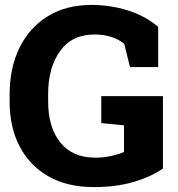

<svg xmlns="http://www.w3.org/2000/svg" viewBox="-20 -741 714 771"><path d="M357.4 10.3Q249.5 10.3 173.8 -33.2Q98.1 -76.7 58.3 -154.1Q18.6 -231.4 18.6 -333V-361.3Q18.6 -467.8 58.1 -548.8Q97.7 -629.9 171.4 -675.5Q245.1 -721.2 347.7 -721.2Q422.4 -721.2 492.4 -699.5Q562.5 -677.7 615.2 -633.3V-471.7H502L479 -564.5Q460.9 -581.1 429.7 -591.8Q398.4 -602.5 358.4 -602.5Q269.5 -602.5 221.4 -536.1Q173.3 -469.7 173.3 -362.3V-333Q173.3 -230.5 221.9 -169.2Q270.5 -107.9 362.8 -107.9Q397 -107.9 428 -115Q459 -122.1 478 -130.9V-237.8L386.7 -246.6V-355H634.3V-64Q582 -28.8 512.7 -9.3Q443.4 10.3 357.4 10.3Z"/></svg>

Font: Roboto Slab ExtraBold
Style: Regular
Weight: 800
Designer: Google
Version: Version 2.001; ttfautohint (v1.8.3)